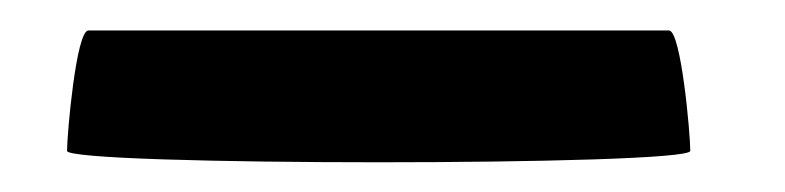

<svg xmlns="http://www.w3.org/2000/svg" viewBox="-20 -747 515 126"><path d="M24 -648C24 -638 433 -638 433 -648C433 -659 427 -727 419 -727H38C30 -727 24 -659 24 -648Z"/></svg>

Font: Ampere
Style: SCUltCnd
Weight: 400
Version: Version 1